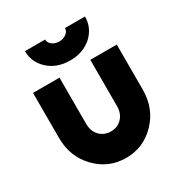

<svg xmlns="http://www.w3.org/2000/svg" viewBox="-167 -821 902 955"><g transform="rotate(-30 283.5 -344.0)"><path d="M112 -700Q112 -636 161 -591Q210 -547 285 -547Q359 -547 409 -591Q457 -636 457 -700H342Q342 -681 325 -669Q308 -656 285 -656Q261 -656 244 -669Q228 -681 228 -700ZM43 -500V-242Q43 -133 113 -61Q183 12 284 12Q384 12 454 -61Q524 -133 524 -242V-500H372V-235Q372 -192 347 -166Q322 -140 284 -140Q246 -140 220 -166Q195 -192 195 -235V-500Z"/></g></svg>

Font: Unageo
Style: ExtraBold
Weight: 800
Designer: Richard Sepsi
Foundry: Richard Sepsi
Version: Version 2.000